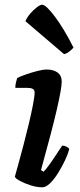

<svg xmlns="http://www.w3.org/2000/svg" viewBox="-20 -795 341 815"><path d="M160 0Q136 0 109.5 -8.5Q83 -17 64 -27.5Q45 -38 43 -45Q47 -59 57 -95Q67 -131 79 -176.5Q91 -222 102 -268Q113 -314 120 -350.5Q127 -387 127 -402Q127 -414 118.5 -418Q110 -422 97 -422H45Q45 -434 48 -446Q51 -458 53 -464Q67 -471 91.5 -479.5Q116 -488 140 -494Q164 -500 177 -500Q207 -500 224.5 -487Q242 -474 242 -449Q242 -421 222 -333.5Q202 -246 154 -73L165 -66Q175 -76 189.5 -96Q204 -116 218.5 -138.5Q233 -161 244 -177Q253 -177 262 -172.5Q271 -168 274 -163Q269 -142 256 -114.5Q243 -87 226.5 -60.5Q210 -34 192.5 -17Q175 0 160 0ZM252 -565 88 -705Q95 -722 109 -738Q123 -754 137 -764.5Q151 -775 159 -775Q175 -775 213 -724.5Q251 -674 292 -593Q286 -586 275 -577Q264 -568 252 -565Z"/></svg>

Font: Texturina
Style: Bold Italic
Weight: 700
Italic angle: -11°
Designer: Guillermo Torres Carreño
Foundry: Omnibus-Type
Version: Version 1.002; ttfautohint (v1.8.3)